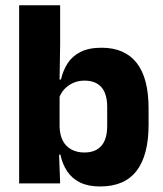

<svg xmlns="http://www.w3.org/2000/svg" viewBox="-20 -680 606 712"><path d="M351.5 11.5Q307.5 11.5 277.5 -3Q247.5 -17.5 229.5 -44.2Q211.5 -71 204 -106.5H164.5L201 -209.5Q202 -179 213 -158Q224 -137 244.5 -125.8Q265 -114.5 292.5 -114.5Q334.5 -114.5 356 -139.2Q377.5 -164 377.5 -213.5V-283Q377.5 -332 356.2 -356.5Q335 -381 293 -381Q269.5 -381 250.2 -372Q231 -363 217.8 -348.2Q204.5 -333.5 198.5 -314.5L164 -385H206Q213.5 -418 230.5 -444.8Q247.5 -471.5 278.2 -487.2Q309 -503 356.5 -503Q442.5 -503 486.8 -446.8Q531 -390.5 531 -278V-218Q531 -104.5 486.5 -46.5Q442 11.5 351.5 11.5ZM203 0H51V-660.5H203V-513.5L200.5 -356L201 -342.5V-154L198.5 -124.5Z"/></svg>

Font: Anek Kannada
Style: Bold
Weight: 700
Version: Version 1.003